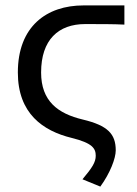

<svg xmlns="http://www.w3.org/2000/svg" viewBox="-20 -506 506 710"><path d="M351 184C388 133 408 79 408 50C408 -11 378 -42 286 -64C194 -86 132 -132 132 -238C132 -359 196 -417 295 -417C349 -417 401 -417 440 -415V-486H289C152 -486 46 -408 46 -238C46 -86 139 -22 245 4C322 23 334 43 334 70C334 94 321 114 285 157Z"/></svg>

Font: DAIFUKU Sans
Style: Regular
Weight: 400
Designer: Original font ‘Source Han Sans JP’ : Paul D. Hunt
Foundry: Daifuku
Version: Version 1.000